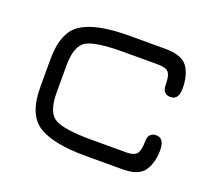

<svg xmlns="http://www.w3.org/2000/svg" viewBox="-85 -563 760 676"><g transform="rotate(20 295.0 -225.0)"><path d="M430.7 0H293Q170.9 0 115.7 -35.2Q60.5 -70.3 60.5 -172.9V-277.3Q60.5 -379.9 115.7 -415Q170.9 -450.2 293 -450.2H430.7Q496.1 -450.2 516.6 -413.1Q533.2 -382.8 533.2 -339.8Q533.2 -296.9 502.9 -296.9Q472.7 -296.9 472.7 -331.5Q472.7 -366.2 462.4 -377.9Q452.1 -389.6 423.8 -389.6H293Q189.5 -389.6 155.3 -369.6Q121.1 -349.6 121.1 -275.4V-174.8Q121.1 -100.6 155.3 -80.6Q189.5 -60.5 293 -60.5H423.8Q452.1 -60.5 462.4 -72.8Q472.7 -85 472.7 -119.1Q472.7 -153.3 502.9 -153.3Q533.2 -153.3 533.2 -107.9Q533.2 -62.5 512.7 -31.2Q492.2 0 430.7 0Z"/></g></svg>

Font: Jura
Style: Medium
Weight: 500
Version: Version 2.6.1